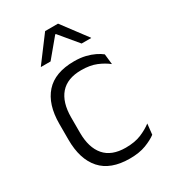

<svg xmlns="http://www.w3.org/2000/svg" viewBox="-171 -771 775 870"><g transform="rotate(-30 216.0 -336.0)"><path d="M249.5 10.5Q149.5 10.5 100 -45Q50.5 -100.5 50.5 -203V-285Q50.5 -387.5 100 -442.8Q149.5 -498 249.5 -498Q282 -498 307.8 -491.8Q333.5 -485.5 353.5 -475.8Q373.5 -466 386.5 -455.5L392.5 -401Q369 -420 336.2 -433.5Q303.5 -447 257.5 -447Q184.5 -447 148 -405Q111.5 -363 111.5 -284V-204.5Q111.5 -126 148 -83.8Q184.5 -41.5 258 -41.5Q305 -41.5 338.5 -55.2Q372 -69 396.5 -88L390.5 -32.5Q369.5 -16.5 334.5 -3Q299.5 10.5 249.5 10.5ZM205 -682H272.5L370 -552V-550.5H320L240.5 -646H237L157.5 -550.5H107.5V-552Z"/></g></svg>

Font: Anek Latin Light
Style: Regular
Weight: 300
Designer: Yesha Goshar
Foundry: Ek Type
Version: Version 1.003